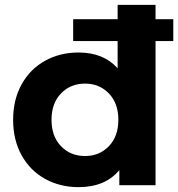

<svg xmlns="http://www.w3.org/2000/svg" viewBox="-20 -762 733 790"><path d="M620 -742V0H471V-62Q413 8 303 8Q227 8 165.5 -26Q104 -60 69 -123Q34 -186 34 -269Q34 -352 69 -415Q104 -478 165.5 -512Q227 -546 303 -546Q406 -546 464 -481V-742ZM467 -269Q467 -337 428 -377.5Q389 -418 330 -418Q270 -418 231 -377.5Q192 -337 192 -269Q192 -201 231 -160.5Q270 -120 330 -120Q389 -120 428 -160.5Q467 -201 467 -269ZM281 -683H693V-593H281Z"/></svg>

Font: Montserrat-Bold
Style: Bold
Weight: 700
Version: Version 7.200